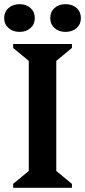

<svg xmlns="http://www.w3.org/2000/svg" viewBox="-34 -901 408 921"><path d="M29 0V-19L104 -81V-609L29 -671V-690H311V-671L236 -609V-81L311 -19V0ZM60 -748Q28 -748 7 -766.5Q-14 -785 -14 -814Q-14 -844 7 -862.5Q28 -881 60 -881Q92 -881 112.5 -862.5Q133 -844 133 -814Q133 -785 112.5 -766.5Q92 -748 60 -748ZM280 -748Q248 -748 227.5 -766.5Q207 -785 207 -814Q207 -844 227.5 -862.5Q248 -881 280 -881Q313 -881 333.5 -862.5Q354 -844 354 -814Q354 -785 333.5 -766.5Q313 -748 280 -748Z"/></svg>

Font: Platypi Light Medium
Style: Regular
Weight: 500
Version: Version 1.200